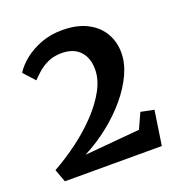

<svg xmlns="http://www.w3.org/2000/svg" viewBox="-95 -985 607 645"><g transform="rotate(-20 208.5 -663.0)"><path d="M13 -468.5Q58 -493.5 101 -525.5Q144 -557.5 178.5 -594Q213 -630.5 233.5 -668Q254 -705.5 254 -741.5Q254 -783 231.2 -807Q208.5 -831 166.5 -831Q139 -831 118.2 -821.8Q97.5 -812.5 82.2 -799.2Q67 -786 56 -774L19.5 -814Q34 -837 59.2 -857Q84.5 -877 118.5 -890Q152.5 -903 194.5 -903Q246 -903 282 -885Q318 -867 337 -835.5Q356 -804 356 -763.5Q356 -727 338.2 -688.2Q320.5 -649.5 289 -611.8Q257.5 -574 215.8 -540.8Q174 -507.5 125.5 -482.5L323 -500L348 -555L395 -545.5L376.5 -422.5H30Z"/></g></svg>

Font: Merriweather Light 18pt SemiBold
Style: Regular
Weight: 600
Version: Version 2.100